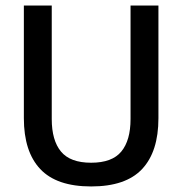

<svg xmlns="http://www.w3.org/2000/svg" viewBox="-20 -659 657 692"><path d="M308.5 13Q184 13 125 -49.8Q66 -112.5 66 -233V-639H166.5V-230Q166.5 -153 199.8 -112.8Q233 -72.5 308.5 -72.5Q384 -72.5 417.2 -112.8Q450.5 -153 450.5 -230V-639H551V-233Q551 -112.5 492.2 -49.8Q433.5 13 308.5 13Z"/></svg>

Font: Anek Devanagari Medium Medium
Style: Regular
Weight: 500
Version: Version 1.003